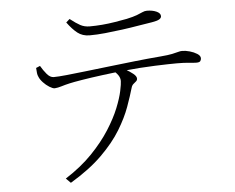

<svg xmlns="http://www.w3.org/2000/svg" viewBox="-54 -791 1107 904"><g transform="rotate(-5 500.0 -339.0)"><path d="M223 27Q298 -21 350 -75Q402 -129 436 -182.5Q470 -236 488.5 -282Q507 -328 514 -361.5Q521 -395 521 -408Q521 -423 512 -436Q503 -449 481 -468L515 -476Q528 -470 547.5 -459.5Q567 -449 582.5 -436.5Q598 -424 598 -413Q598 -405 592 -400Q586 -395 579 -389Q572 -383 569 -372Q558 -334 540 -284Q522 -234 488 -178Q454 -122 395.5 -64Q337 -6 245 49ZM208 -401Q199 -401 183.5 -410.5Q168 -420 154.5 -434.5Q141 -449 136 -462Q132 -470 131 -479.5Q130 -489 129 -504L148 -512Q160 -491 175.5 -472.5Q191 -454 208 -454Q229 -454 268 -458Q307 -462 359 -468Q411 -474 471 -481Q531 -488 594 -495Q657 -502 718 -507Q754 -510 773 -514Q792 -518 802 -521Q812 -524 821 -524Q837 -524 856.5 -518.5Q876 -513 891 -503.5Q906 -494 906 -482Q906 -475 902 -469Q898 -463 883 -463Q873 -463 849 -465.5Q825 -468 791 -468Q757 -468 687.5 -465.5Q618 -463 539 -455Q490 -450 436 -443Q382 -436 339.5 -429Q297 -422 280 -418Q258 -413 240.5 -407.5Q223 -402 208 -401ZM394 -635Q360 -635 336.5 -653.5Q313 -672 289 -705L306 -720Q334 -698 353.5 -687.5Q373 -677 398 -677Q426 -677 456.5 -679.5Q487 -682 517 -687Q547 -692 574 -697Q606 -704 623 -710.5Q640 -717 650.5 -722Q661 -727 672 -727Q698 -727 717 -718.5Q736 -710 736 -696Q736 -687 726 -681Q716 -675 692 -671Q664 -667 626.5 -660.5Q589 -654 548 -648.5Q507 -643 467.5 -639Q428 -635 394 -635Z"/></g></svg>

Font: Noto Serif HK ExtraLight
Style: Regular
Weight: 200
Designer: Ryoko NISHIZUKA 西塚涼子 (kana & ideographs); Frank Grießhammer (Latin, Greek & Cyrillic); Wenlong ZHANG 张文龙 (bopomofo); San
Foundry: Adobe
Version: Version 2.002-H1;hotconv 1.1.0;makeotfexe 2.6.0